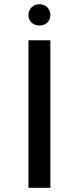

<svg xmlns="http://www.w3.org/2000/svg" viewBox="-20 -891 374 911"><path d="M115 -700H219V0H115ZM115 -820Q115 -842 130 -856.5Q145 -871 167 -871Q189 -871 204 -856.5Q219 -842 219 -820Q219 -798 204.5 -784Q190 -770 167 -770Q144 -770 129.5 -784Q115 -798 115 -820Z"/></svg>

Font: Fahkwang
Style: Regular
Weight: 400
Version: Version 1.000; ttfautohint (v1.6)